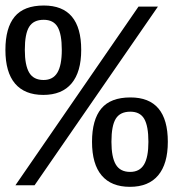

<svg xmlns="http://www.w3.org/2000/svg" viewBox="-20 -685 641 710"><path d="M107.9 0H37.1L492.2 -660.6H564ZM142.1 -664.6Q280.3 -664.6 280.3 -500.5Q280.3 -418.9 244.6 -376.5Q209 -334 140.1 -334Q71.3 -334 35.6 -376Q0 -418 0 -500.5Q0 -582 34.2 -623.3Q68.4 -664.6 142.1 -664.6ZM208.5 -500.5Q208.5 -558.6 193.1 -585.2Q177.7 -611.8 141.6 -611.8Q104 -611.8 87.9 -585.9Q71.8 -560.1 71.8 -500.5Q71.8 -443.8 87.9 -416.5Q104 -389.2 141.1 -389.2Q175.8 -389.2 192.1 -416.3Q208.5 -443.4 208.5 -500.5ZM462.4 -324.7Q600.6 -324.7 600.6 -160.6Q600.6 -79.1 564.9 -36.6Q529.3 5.9 460.4 5.9Q391.6 5.9 356 -36.1Q320.3 -78.1 320.3 -160.6Q320.3 -242.2 354.5 -283.4Q388.7 -324.7 462.4 -324.7ZM528.8 -160.6Q528.8 -218.8 513.4 -245.4Q498 -272 461.9 -272Q424.3 -272 408.2 -246.1Q392.1 -220.2 392.1 -160.6Q392.1 -104 408.2 -76.7Q424.3 -49.3 461.4 -49.3Q496.1 -49.3 512.5 -76.4Q528.8 -103.5 528.8 -160.6Z"/></svg>

Font: Courier New
Style: Regular
Weight: 400
Designer: Steve Matteson
Foundry: Ascender Corporation
Version: Version 2.00.3